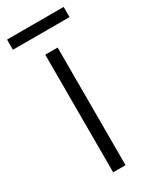

<svg xmlns="http://www.w3.org/2000/svg" viewBox="-195 -705 605 752"><g transform="rotate(-30 108.0 -329.0)"><path d="M136 0H80V-532H136ZM236 -658V-612H-20V-658Z"/></g></svg>

Font: Noto Sans Arabic SemCond Light
Style: Regular
Weight: 300
Width: 4
Designer: Monotype Design Team, Nadine Chahine, Nizar Qandah and Khaled Hosny
Foundry: Monotype Imaging Inc.
Version: Version 2.012; ttfautohint (v1.8.4.7-5d5b)